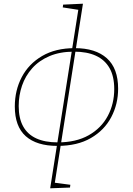

<svg xmlns="http://www.w3.org/2000/svg" viewBox="-20 -785 717 1037"><path d="M275 209 269 201 360 213 358 228 251 232 404 -739 410 -731 319 -745 321 -760 428 -765ZM384 -525Q496 -525 557 -470.5Q618 -416 618 -306Q618 -223 581 -152.5Q544 -82 471 -39.5Q398 3 290 3Q178 3 119 -49.5Q60 -102 60 -210Q60 -297 97.5 -368.5Q135 -440 207.5 -482.5Q280 -525 384 -525ZM380 -506Q304 -506 247.5 -482Q191 -458 154 -416.5Q117 -375 99 -322.5Q81 -270 81 -212Q81 -146 105 -102.5Q129 -59 176 -37.5Q223 -16 292 -16Q391 -16 459 -54.5Q527 -93 562 -158.5Q597 -224 597 -304Q597 -373 571.5 -417.5Q546 -462 498 -484Q450 -506 380 -506Z"/></svg>

Font: Bitter Thin
Style: Italic
Weight: 100
Italic angle: -9°
Designer: Sol Matas, and Bitter project Authors
Foundry: Sol Matas
Version: Version 2.002